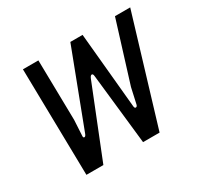

<svg xmlns="http://www.w3.org/2000/svg" viewBox="-113 -639 805 775"><g transform="rotate(-30 290.0 -251.5)"><path d="M84 -3 75 -500H147L152 -220L148 -148Q147 -139 152.5 -138.5Q158 -138 162 -148L296 -500H353L386 -148Q387 -138 393 -138.5Q399 -139 401 -148L417 -220L504 -500H575L425 -3H348L312 -331Q311 -343 305 -343Q299 -343 294 -331L163 -3Z"/></g></svg>

Font: Finlandica
Style: Italic
Weight: 400
Italic angle: -8°
Designer: Niklas Ekholm, Juho Hiilivirta, Jaakko Suomalainen
Foundry: Helsinki Type Studio
Version: Version 1.064